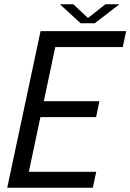

<svg xmlns="http://www.w3.org/2000/svg" viewBox="-20 -884 614 904"><path d="M202 -662.5 250.5 -711 180 -378 165 -407.5H448L432.5 -332.5H149.5L176.5 -362L105.5 -26.5L77 -75H433L417 0H14L171 -737.5H574L558 -662.5ZM262 -864H325L406 -788.5H380.5L476.5 -864H542.5L426 -774.5H359.5Z"/></svg>

Font: Epilogue
Style: Italic
Weight: 400
Italic angle: -12°
Designer: Tyler Finck
Foundry: Etcetera Type Co
Version: Version 2.112